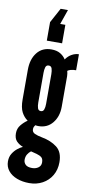

<svg xmlns="http://www.w3.org/2000/svg" viewBox="-106 -827 504 1064"><g transform="rotate(10 146.0 -295.0)"><path d="M140.5 196Q102 196 71 184.2Q40 172.5 22 150.2Q4 128 4 97.5Q4 72 15.8 53.2Q27.5 34.5 43.5 22Q59.5 9.5 72 4.5Q49.5 -4 35 -19.2Q20.5 -34.5 20.5 -63.5Q20.5 -90.5 36.8 -110.2Q53 -130 72.5 -143Q51 -158 37.8 -183.2Q24.5 -208.5 24.5 -254.5V-421Q24.5 -481 53.8 -518Q83 -555 134 -555Q164.5 -555 184.2 -543.2Q204 -531.5 215.5 -513Q229 -533 248.8 -544Q268.5 -555 288.5 -555V-465Q271.5 -465 259.2 -461.8Q247 -458.5 240.5 -453Q242 -450 243.5 -440.2Q245 -430.5 245 -424V-251.5Q245 -197 215.5 -160.5Q186 -124 136.5 -124Q124.5 -124 119.5 -126Q115 -121 112.2 -115.2Q109.5 -109.5 109.5 -102Q109.5 -85 125.5 -77.8Q141.5 -70.5 166 -66Q218 -56.5 252 -30.2Q286 -4 286 53.5Q286 95.5 267 127.8Q248 160 215 178Q182 196 140.5 196ZM142 111Q162.5 111 177 100.5Q191.5 90 191.5 71.5Q191.5 51 181.5 42.8Q171.5 34.5 153.5 29.5L120.5 21Q109.5 29 101.5 42Q93.5 55 93.5 73Q93.5 88.5 104.8 99.8Q116 111 142 111ZM135 -208Q148 -208 152.5 -221Q157 -234 157 -252V-419.5Q157 -438 152.8 -451.2Q148.5 -464.5 135 -464.5Q121 -464.5 117 -451Q113 -437.5 113 -419.5V-252Q113 -234 117.2 -221Q121.5 -208 135 -208ZM186 -785.5 157 -702.5H186V-598.5H100V-702.5L145 -785.5Z"/></g></svg>

Font: League Gothic SemiCondensed
Style: Regular
Weight: 400
Width: 4
Designer: The League of Moveable Type
Version: Version 2.001